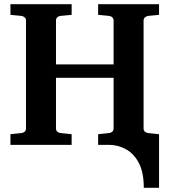

<svg xmlns="http://www.w3.org/2000/svg" viewBox="-20 -691 809 916"><path d="M738.8 205.1H666Q666 130.4 641.8 85.4Q617.7 40.5 579.6 20.3Q541.5 0 500 0H448.2V-50.8L500 -56.2Q509.3 -57.1 515.6 -62.7Q522 -68.4 522 -78.1V-319.8H247.1V-78.1Q247.1 -68.4 253.4 -62.7Q259.8 -57.1 269 -56.2L321.8 -50.8V0H29.8V-50.8L82 -56.2Q91.3 -57.1 97.7 -62.7Q104 -68.4 104 -78.1V-592.8Q104 -602.5 97.2 -608.4Q90.3 -614.3 82 -615.2L29.8 -620.1V-670.9H321.8V-620.1L269 -615.2Q259.8 -614.3 253.4 -608.4Q247.1 -602.5 247.1 -592.8V-383.8H522V-592.8Q522 -602.5 515.6 -608.4Q509.3 -614.3 500 -615.2L448.2 -620.1V-670.9H738.8V-620.1L687 -615.2Q678.7 -614.3 671.9 -608.4Q665 -602.5 665 -592.8V-78.1Q665 -68.4 671.4 -62.7Q677.7 -57.1 687 -56.2L738.8 -50.8Z"/></svg>

Font: Charis
Style: Bold
Weight: 700
Designer: Walt Agee, Miriam Martin, Annie Olsen, Victor Gaultney, Lorna Priest, Alan Ward, Bob Hallissy, Martin Hosken, Sharon Cor
Foundry: SIL Global
Version: Version 7.000